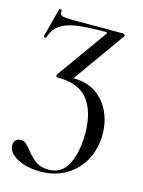

<svg xmlns="http://www.w3.org/2000/svg" viewBox="-108 -482 618 827"><g transform="rotate(15 201.0 -68.0)"><path d="M8 203Q8 186 17 178.5Q26 171 38 171Q52 171 62 179.5Q72 188 87 207Q109 234 130 249Q151 264 185 264Q245 264 272 209.5Q299 155 299 73Q299 -21 258.5 -75.5Q218 -130 120 -130Q116 -130 114.5 -134Q113 -138 115 -141L276 -366Q280 -373 271 -373Q191 -373 144 -366.5Q97 -360 69 -340.5Q41 -321 30 -284Q30 -282 26 -282Q23 -282 20 -283.5Q17 -285 18 -286L52 -415Q53 -417 59 -416.5Q65 -416 64 -414Q63 -411 63 -406Q63 -394 74 -390Q85 -386 111 -386H344Q349 -386 352 -382Q355 -378 352 -374L181 -134L172 -143Q179 -144 191 -144Q249 -144 289.5 -116Q330 -88 351 -42.5Q372 3 372 57Q372 121 344.5 172Q317 223 267.5 252Q218 281 154 281Q92 281 50 258Q8 235 8 203Z"/></g></svg>

Font: Cormorant Infant
Style: Regular
Weight: 400
Designer: Christian Thalmann (Catharsis Fonts)
Foundry: Catharsis Fonts
Version: Version 4.000